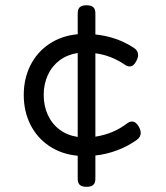

<svg xmlns="http://www.w3.org/2000/svg" viewBox="-20 -661 640 742"><path d="M523.9 -147.5Q523.9 -131.3 508.3 -120.1Q475.6 -96.7 434.3 -80.8Q393.1 -64.9 348.6 -60.1V29.3Q348.6 45.9 340.6 53.5Q332.5 61 314.5 61Q296.4 61 288.3 53.5Q280.3 45.9 280.3 29.3V-59.1Q217.8 -64.9 170.4 -96.7Q123 -128.4 97.4 -179.7Q71.8 -231 71.8 -293.9Q71.8 -356.9 97.4 -408.2Q123 -459.5 170.4 -491.2Q217.8 -522.9 280.3 -528.8V-608.9Q280.3 -625.5 288.3 -633.1Q296.4 -640.6 314.5 -640.6Q332.5 -640.6 340.6 -633.1Q348.6 -625.5 348.6 -608.9V-527.8Q430.7 -519.5 496.6 -476.6Q513.7 -465.8 513.7 -448.7Q513.7 -437.5 506.3 -424.3Q496.6 -404.3 481 -404.3Q471.7 -404.3 462.9 -410.6Q410.6 -446.8 348.6 -455.1V-132.8Q418.5 -143.6 471.2 -184.1Q481 -191.4 489.7 -191.4Q504.9 -191.4 515.6 -172.9Q523.9 -158.7 523.9 -147.5ZM280.3 -131.8V-456.1Q240.7 -450.2 210.9 -428.2Q181.2 -406.2 165 -371.3Q148.9 -336.4 148.9 -293.9Q148.9 -251.5 165 -216.6Q181.2 -181.6 210.9 -159.7Q240.7 -137.7 280.3 -131.8Z"/></svg>

Font: Courier Prime Sans
Style: Regular
Weight: 400
Designer: Alan Dague-Greene
Foundry: Quote-Unquote Apps
Version: Version 3.020